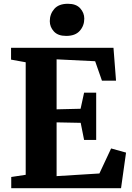

<svg xmlns="http://www.w3.org/2000/svg" viewBox="-20 -996 698 1016"><path d="M116 -71V-666.5L38.5 -680.5V-743H580.5L594 -569H519.5L483.5 -672L279.5 -682V-417.5L406.5 -420.5L425 -505.5H489V-255.5H425L407 -346L279.5 -348.5V-64L506 -78L568 -210.5L647 -188.5L620.5 0H39.5V-59.5ZM329.5 -806Q286.5 -806 265 -829.8Q243.5 -853.5 243.5 -884Q243.5 -921.5 267.2 -948.8Q291 -976 339 -976H340Q383 -976 404.5 -952Q426 -928 426 -897.5Q426 -860 402.2 -833Q378.5 -806 330.5 -806Z"/></svg>

Font: Merriweather 28pt ExtraBold
Style: Regular
Weight: 800
Version: Version 2.100